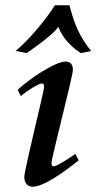

<svg xmlns="http://www.w3.org/2000/svg" viewBox="-20 -695 386 727"><path d="M39 -502 81 -494C114 -517 176 -560 201 -593C216 -552 252 -515 286 -494L325 -502C280 -558 262 -603 243 -675H188C152 -619 90 -544 39 -502ZM47 -355 59 -331C83 -352 126 -379 139 -379C145 -379 147 -373 147 -365C147 -351 72 -51 72 -25C72 1 87 12 104 12C146 12 226 -46 278 -88L265 -112C250 -101 196 -65 183 -65C178 -65 175 -70 175 -78C175 -97 256 -407 256 -430C256 -450 247 -462 229 -462C186 -462 82 -389 47 -355Z"/></svg>

Font: KpRoman
Style: SemiboldItalic
Weight: 600
Italic angle: -11°
Version: Version 0.66